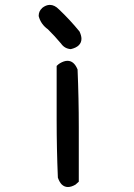

<svg xmlns="http://www.w3.org/2000/svg" viewBox="-20 -732 540 771"><path d="M180.2 -712.4Q199.2 -712.4 216.8 -694.3Q260.7 -652.8 299.3 -605.5Q307.1 -588.9 307.1 -576.2Q307.1 -561 296.4 -550.3Q285.6 -539.6 264.2 -534.7Q239.3 -536.6 225.1 -557.1Q200.2 -586.9 172.4 -614.3Q143.6 -634.8 135.3 -667.5V-668Q135.3 -687 148.9 -699.2Q148.9 -699.2 148.9 -699.7Q164.6 -712.4 180.2 -712.4ZM220.7 -478Q237.3 -487.8 251 -487.8Q276.9 -487.8 291 -454.1L291.5 -453.1Q296.4 -336.9 296.4 -220.7V-2.4Q289.6 3.9 283.2 9.3Q266.6 19 252.7 19Q238.8 19 228 8.8Q218.8 -0.5 212.4 -18.6Q207.5 -134.8 207.5 -250V-467.3Q214.8 -474.6 220.7 -478Z"/></svg>

Font: Bakudai
Style: Medium
Weight: 500
Version: Version 1.48